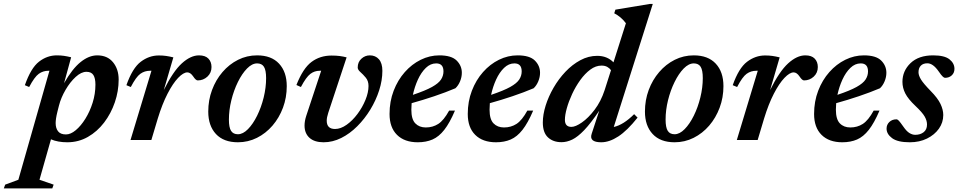

<svg xmlns="http://www.w3.org/2000/svg" viewBox="-109 -732 5011 1004"><path d="M171.5 233.5 164.5 253H-89L-82 233.5L-13 208L149.5 -362H144.5Q116 -362 93.8 -346Q71.5 -330 43.5 -277L21 -286.5Q52.5 -376.5 95 -409.5Q137.5 -442.5 188 -442.5Q208.5 -442.5 225.5 -440Q242.5 -437.5 263 -432.5L226 -297Q269 -372.5 312.5 -407.5Q356 -442.5 399.5 -442.5Q452.5 -442.5 482 -406.5Q511.5 -370.5 511.5 -316Q511.5 -255.5 491.5 -197Q471.5 -138.5 435.5 -91.2Q399.5 -44 350.5 -16Q301.5 12 243 12Q193 12 157.5 -3.5L97.5 208ZM191.5 -149Q186 -127 184 -112.5Q182 -98 182 -88.5Q182 -61.5 194.8 -45.2Q207.5 -29 236 -29Q260.5 -29 287.2 -51.2Q314 -73.5 337.5 -111.2Q361 -149 375.5 -195.2Q390 -241.5 390 -289.5Q390 -323 379.2 -339.8Q368.5 -356.5 343 -356.5Q316 -356.5 286.8 -329.8Q257.5 -303 233.8 -262.2Q210 -221.5 199.5 -180.5Z M683 -362H675.5Q647 -362 624.8 -346Q602.5 -330 575 -277L552 -286.5Q583.5 -376 627 -409Q670.5 -442 721.5 -442Q742.5 -442 759.8 -439.5Q777 -437 797.5 -432L747.5 -261Q796 -359 842 -400.8Q888 -442.5 931.5 -442.5Q964.5 -442.5 980.8 -425.5Q997 -408.5 997 -381.5Q997 -351 975.5 -331.2Q954 -311.5 925 -311.5Q915 -311.5 901.5 -332Q887 -353.5 870.5 -353.5Q850 -353.5 822.5 -324.8Q795 -296 767 -241.8Q739 -187.5 716 -112L682.5 0H573.5Z M1235.5 -442.5Q1310 -442.5 1350.2 -399.2Q1390.5 -356 1390.5 -281.5Q1390.5 -222 1370.8 -169Q1351 -116 1316 -75.2Q1281 -34.5 1234.5 -11.2Q1188 12 1135 12Q1060.5 12 1020.2 -31.2Q980 -74.5 980 -148.5Q980 -208.5 999.8 -261.5Q1019.5 -314.5 1054.5 -355.2Q1089.5 -396 1135.8 -419.2Q1182 -442.5 1235.5 -442.5ZM1135 -30Q1161.5 -30 1187.8 -56.8Q1214 -83.5 1235.5 -127Q1257 -170.5 1269.8 -222.2Q1282.5 -274 1282.5 -323.5Q1282.5 -365 1271.2 -382.8Q1260 -400.5 1235.5 -400.5Q1209 -400.5 1182.8 -373.8Q1156.5 -347 1135 -303.2Q1113.5 -259.5 1100.8 -208Q1088 -156.5 1088 -106.5Q1088 -65.5 1099.2 -47.8Q1110.5 -30 1135 -30Z M1890.5 -361.5Q1890.5 -312 1873.8 -259.8Q1857 -207.5 1827.5 -159Q1798 -110.5 1759.2 -71.8Q1720.5 -33 1675.5 -10.5Q1630.5 12 1583 12Q1535.5 12 1509.5 -11.2Q1483.5 -34.5 1483.5 -75.5Q1483.5 -99 1492.5 -126.5L1570.5 -362H1563Q1535.5 -362 1513.8 -345.5Q1492 -329 1464.5 -277L1441 -287.5Q1475.5 -375 1520 -408.2Q1564.5 -441.5 1625 -441.5Q1649 -441.5 1668 -439Q1687 -436.5 1703.5 -432L1607.5 -142Q1599.5 -117.5 1599.5 -101Q1599.5 -57.5 1643 -57.5Q1672.5 -57.5 1703.5 -79.5Q1734.5 -101.5 1760.2 -136Q1786 -170.5 1802 -209.5Q1818 -248.5 1818 -282.5Q1818 -308.5 1803.8 -325.8Q1789.5 -343 1775.5 -355.2Q1761.5 -367.5 1761.5 -379Q1761.5 -407.5 1780.8 -425Q1800 -442.5 1825 -442.5Q1854.5 -442.5 1872.5 -422Q1890.5 -401.5 1890.5 -361.5Z M2270 -153.5Q2242.5 -89 2214.2 -53Q2186 -17 2152.5 -2.5Q2119 12 2075.5 12Q2006 12 1967 -26.8Q1928 -65.5 1928 -136Q1928 -201.5 1949.5 -257.5Q1971 -313.5 2007.8 -355Q2044.5 -396.5 2091.2 -419.5Q2138 -442.5 2188.5 -442.5Q2251.5 -442.5 2278.8 -415.5Q2306 -388.5 2306 -351.5Q2306 -329 2296.8 -306.8Q2287.5 -284.5 2272.5 -270.5Q2220.5 -248.5 2161.8 -228.8Q2103 -209 2043.5 -192.5Q2042 -175 2042 -158.5Q2042 -108 2062.8 -86.8Q2083.5 -65.5 2117.5 -65.5Q2154 -65.5 2182.8 -84Q2211.5 -102.5 2239.5 -153.5ZM2172 -400.5Q2142 -400.5 2117.8 -377Q2093.5 -353.5 2076.2 -315.8Q2059 -278 2050 -236Q2115.5 -258 2150 -277.2Q2184.5 -296.5 2197.2 -316.2Q2210 -336 2210 -358.5Q2210 -400.5 2172 -400.5Z M2679 -153.5Q2651.5 -89 2623.2 -53Q2595 -17 2561.5 -2.5Q2528 12 2484.5 12Q2415 12 2376 -26.8Q2337 -65.5 2337 -136Q2337 -201.5 2358.5 -257.5Q2380 -313.5 2416.8 -355Q2453.5 -396.5 2500.2 -419.5Q2547 -442.5 2597.5 -442.5Q2660.5 -442.5 2687.8 -415.5Q2715 -388.5 2715 -351.5Q2715 -329 2705.8 -306.8Q2696.5 -284.5 2681.5 -270.5Q2629.5 -248.5 2570.8 -228.8Q2512 -209 2452.5 -192.5Q2451 -175 2451 -158.5Q2451 -108 2471.8 -86.8Q2492.5 -65.5 2526.5 -65.5Q2563 -65.5 2591.8 -84Q2620.5 -102.5 2648.5 -153.5ZM2581 -400.5Q2551 -400.5 2526.8 -377Q2502.5 -353.5 2485.2 -315.8Q2468 -278 2459 -236Q2524.5 -258 2559 -277.2Q2593.5 -296.5 2606.2 -316.2Q2619 -336 2619 -358.5Q2619 -400.5 2581 -400.5Z M3225 -117Q3171 -49 3124.2 -18.5Q3077.5 12 3035 12Q2970 12 2985 -32.5L3024.5 -153Q2980 -87 2946 -51.5Q2912 -16 2883.5 -2.2Q2855 11.5 2827 11.5Q2783.5 11.5 2756.5 -13.5Q2729.5 -38.5 2729.5 -91.5Q2729.5 -132.5 2744.2 -179.8Q2759 -227 2785.5 -273Q2812 -319 2847.8 -356.8Q2883.5 -394.5 2925.8 -417.2Q2968 -440 3014 -440Q3066 -440 3099 -406L3164 -610.5Q3139 -644 3103 -662.5L3109 -681.5L3289.5 -711.5H3304.5L3100.5 -68Q3151 -79 3207 -135ZM2845 -105.5Q2845 -68.5 2879 -68.5Q2900.5 -68.5 2934 -91.8Q2967.5 -115 3000.2 -158Q3033 -201 3052.5 -260L3086 -365Q3079 -375 3066.8 -382Q3054.5 -389 3036.5 -389Q3006 -389 2977.8 -368Q2949.5 -347 2925.2 -313.2Q2901 -279.5 2883 -240.8Q2865 -202 2855 -166.2Q2845 -130.5 2845 -105.5Z M3519 -442.5Q3593.5 -442.5 3633.8 -399.2Q3674 -356 3674 -281.5Q3674 -222 3654.2 -169Q3634.5 -116 3599.5 -75.2Q3564.5 -34.5 3518 -11.2Q3471.5 12 3418.5 12Q3344 12 3303.8 -31.2Q3263.5 -74.5 3263.5 -148.5Q3263.5 -208.5 3283.2 -261.5Q3303 -314.5 3338 -355.2Q3373 -396 3419.2 -419.2Q3465.5 -442.5 3519 -442.5ZM3418.5 -30Q3445 -30 3471.2 -56.8Q3497.5 -83.5 3519 -127Q3540.5 -170.5 3553.2 -222.2Q3566 -274 3566 -323.5Q3566 -365 3554.8 -382.8Q3543.5 -400.5 3519 -400.5Q3492.5 -400.5 3466.2 -373.8Q3440 -347 3418.5 -303.2Q3397 -259.5 3384.2 -208Q3371.5 -156.5 3371.5 -106.5Q3371.5 -65.5 3382.8 -47.8Q3394 -30 3418.5 -30Z M3853.5 -362H3846Q3817.5 -362 3795.2 -346Q3773 -330 3745.5 -277L3722.5 -286.5Q3754 -376 3797.5 -409Q3841 -442 3892 -442Q3913 -442 3930.2 -439.5Q3947.5 -437 3968 -432L3918 -261Q3966.5 -359 4012.5 -400.8Q4058.5 -442.5 4102 -442.5Q4135 -442.5 4151.2 -425.5Q4167.5 -408.5 4167.5 -381.5Q4167.5 -351 4146 -331.2Q4124.5 -311.5 4095.5 -311.5Q4085.5 -311.5 4072 -332Q4057.5 -353.5 4041 -353.5Q4020.5 -353.5 3993 -324.8Q3965.5 -296 3937.5 -241.8Q3909.5 -187.5 3886.5 -112L3853 0H3744Z M4490 -153.5Q4462.5 -89 4434.2 -53Q4406 -17 4372.5 -2.5Q4339 12 4295.5 12Q4226 12 4187 -26.8Q4148 -65.5 4148 -136Q4148 -201.5 4169.5 -257.5Q4191 -313.5 4227.8 -355Q4264.5 -396.5 4311.2 -419.5Q4358 -442.5 4408.5 -442.5Q4471.5 -442.5 4498.8 -415.5Q4526 -388.5 4526 -351.5Q4526 -329 4516.8 -306.8Q4507.5 -284.5 4492.5 -270.5Q4440.5 -248.5 4381.8 -228.8Q4323 -209 4263.5 -192.5Q4262 -175 4262 -158.5Q4262 -108 4282.8 -86.8Q4303.5 -65.5 4337.5 -65.5Q4374 -65.5 4402.8 -84Q4431.5 -102.5 4459.5 -153.5ZM4392 -400.5Q4362 -400.5 4337.8 -377Q4313.5 -353.5 4296.2 -315.8Q4279 -278 4270 -236Q4335.5 -258 4370 -277.2Q4404.5 -296.5 4417.2 -316.2Q4430 -336 4430 -358.5Q4430 -400.5 4392 -400.5Z M4578.5 -108Q4584.5 -108 4591.5 -100.5Q4598.5 -93 4615 -69.5Q4631.5 -45.5 4646.8 -36.2Q4662 -27 4677 -27Q4703.5 -27 4721 -40.8Q4738.5 -54.5 4738.5 -81Q4738.5 -101 4726.5 -122.2Q4714.5 -143.5 4677.5 -178.5Q4640 -214 4625 -243.2Q4610 -272.5 4610 -304Q4610 -361 4652.2 -401.8Q4694.5 -442.5 4770.5 -442.5Q4830 -442.5 4856 -421.8Q4882 -401 4882 -372Q4882 -351 4868 -338Q4854 -325 4832.5 -325Q4828 -325 4820.8 -331.5Q4813.5 -338 4799.5 -358.5Q4770 -401 4740.5 -401Q4718 -401 4706 -388.5Q4694 -376 4694 -354Q4694 -337.5 4707 -316.2Q4720 -295 4757 -257Q4794.5 -219 4809 -188.5Q4823.5 -158 4823.5 -130.5Q4823.5 -91.5 4800.8 -59.2Q4778 -27 4738.5 -7.5Q4699 12 4648.5 12Q4585 12 4556 -9.5Q4527 -31 4527 -59.5Q4527 -80 4541.5 -94Q4556 -108 4578.5 -108Z"/></svg>

Font: Newsreader Text SemiBold
Style: Italic
Weight: 600
Italic angle: -17°
Designer: Hugues Gentile
Foundry: Production Type
Version: Version 1.001